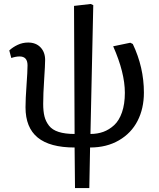

<svg xmlns="http://www.w3.org/2000/svg" viewBox="-20 -731 803 970"><path d="M358.9 219.2 356.9 14.2Q231.9 14.2 170.4 -36.1Q108.9 -86.4 108.9 -189Q108.9 -230.5 114 -300.5Q119.1 -370.6 119.1 -400.9Q119.1 -445.8 79.1 -445.8Q59.6 -445.8 37.1 -438L26.9 -476.1Q44.4 -492.7 69.3 -504.4Q94.2 -516.1 122.1 -516.1Q161.6 -516.1 184.8 -491.7Q208 -467.3 208 -428.2Q208 -403.3 203.1 -329.3Q198.2 -255.4 198.2 -206.1Q198.2 -168.9 204.6 -143.3Q210.9 -117.7 227.5 -96.2Q244.1 -74.7 276.4 -64.5Q308.6 -54.2 356.9 -54.2L354 -701.2L438 -710.9L451.2 -705.1L437 -54.2Q472.2 -54.2 502 -64.9Q531.7 -75.7 556.9 -98.9Q582 -122.1 596.4 -163.8Q610.8 -205.6 610.8 -262.2Q610.8 -363.8 551.8 -497.1L638.2 -515.1L650.9 -508.8Q707 -390.6 707 -263.2Q707 -182.6 675 -120.4Q643.1 -58.1 580.8 -22Q518.6 14.2 435.1 14.2L431.2 219.2Z"/></svg>

Font: Literata Book
Style: Regular
Weight: 400
Designer: Latin by Veronika Burian and Jose Scaglione. Greek by Irene Vlachou. Cyrillic by Vera Evstafieva
Foundry: TypeTogether
Version: Version 2.003;PS 002.003;hotconv 1.0.88;makeotf.lib2.5.64775